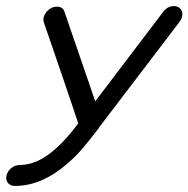

<svg xmlns="http://www.w3.org/2000/svg" viewBox="-30 -492 621 633"><path d="M542 -472Q543 -472 543 -472Q558 -472 566 -461.5Q574 -451 570 -437Q568 -428 562 -420Q562 -420 296 -71Q296 -70 296 -70Q295 -69 283.5 -54Q272 -39 265.5 -31Q259 -23 247.5 -9Q236 5 223.5 18Q211 31 198 42Q111 121 19 121Q4 121 -4 111Q-12 101 -8.5 86.5Q-5 72 7.5 62Q20 52 35 52Q95 52 156 -4Q187 -31 228 -85Q221 -106 209.5 -140.5Q198 -175 173 -248Q148 -321 131.5 -369Q115 -417 115 -417Q112 -426 114 -435Q118 -450 130.5 -460Q143 -470 157 -470Q178 -470 183 -452L284 -158Q508 -453 508 -453Q522 -471 542 -472Z"/></svg>

Font: Brass Mono
Style: Italic
Weight: 400
Italic angle: -13°
Monospace: yes
Version: Version 1.100; ttfautohint (v1.8.3) -l 8 -r 50 -G 200 -x 14 